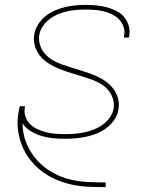

<svg xmlns="http://www.w3.org/2000/svg" viewBox="-20 -558 640 783"><path d="M410 205Q375 205 340 203.5Q305 202 271.5 194.5Q238 187 207 173.5Q176 160 150 140Q124 120 103.5 94Q83 68 70.5 37.5Q58 7 53.5 -27.5Q49 -62 55 -97Q56 -104 57.5 -111Q59 -118 61 -125H82Q82 -124 81.5 -123Q81 -122 81 -121H82Q81 -120 81 -119Q81 -118 81 -117Q78 -98 84.5 -80.5Q91 -63 104 -50.5Q117 -38 134 -30.5Q151 -23 169 -18.5Q187 -14 206.5 -12.5Q226 -11 245 -11Q264 -11 283.5 -12.5Q303 -14 323 -18Q343 -22 362 -29.5Q381 -37 398 -49Q415 -61 427.5 -78.5Q440 -96 443 -115Q447 -137 440 -157Q433 -177 420 -192Q407 -207 389.5 -217Q372 -227 352.5 -234Q333 -241 313.5 -247Q294 -253 274 -259Q254 -265 235 -272Q216 -279 198 -288Q180 -297 164 -309.5Q148 -322 137 -339Q126 -356 121 -376Q116 -396 120 -418Q123 -439 135.5 -458.5Q148 -478 165.5 -492Q183 -506 203.5 -515Q224 -524 245.5 -529Q267 -534 288 -536Q309 -538 330 -538Q352 -538 373.5 -536Q395 -534 415 -528.5Q435 -523 453.5 -514Q472 -505 485 -490Q498 -475 504.5 -454.5Q511 -434 507 -413Q507 -411 506.5 -409Q506 -407 506 -405H485Q486 -407 486 -408.5Q486 -410 486 -412Q490 -430 484 -448Q478 -466 466 -478.5Q454 -491 438 -499Q422 -507 404 -511.5Q386 -516 367.5 -517.5Q349 -519 330 -519Q311 -519 292.5 -517.5Q274 -516 255 -512Q236 -508 217 -500Q198 -492 182 -480Q166 -468 154.5 -451Q143 -434 140 -415Q137 -393 143.5 -373.5Q150 -354 163 -339Q176 -324 193.5 -313.5Q211 -303 230.5 -296Q250 -289 269.5 -283Q289 -277 308.5 -271Q328 -265 347.5 -258Q367 -251 385 -242Q403 -233 418.5 -220.5Q434 -208 445.5 -191Q457 -174 462 -154Q467 -134 463 -112Q460 -90 447 -70.5Q434 -51 415.5 -37Q397 -23 375.5 -14Q354 -5 332 -0.5Q310 4 288.5 6Q267 8 245 8Q220 8 195.5 5.5Q171 3 148 -4Q125 -11 104.5 -23.5Q84 -36 72 -55Q72 -15 86 21.5Q100 58 124 87Q148 116 180 137Q212 158 250 169.5Q288 181 328.5 183.5Q369 186 410 186H411V205Z"/></svg>

Font: Iosevka Curly ThExObl
Style: Regular
Weight: 100
Width: 7
Italic angle: -9°
Monospace: yes
Designer: Belleve Invis
Foundry: Belleve Invis
Version: Version 11.1.0; ttfautohint (v1.8.3)